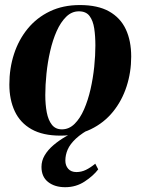

<svg xmlns="http://www.w3.org/2000/svg" viewBox="-20 -538 571 780"><path d="M304.5 -517.5Q377 -517.5 423 -491.8Q469 -466 491 -419.2Q513 -372.5 513 -308Q513 -244.5 494.2 -186.8Q475.5 -129 439 -84Q402.5 -39 349 -13Q295.5 13 225.5 13Q154 13 108 -13Q62 -39 40 -86Q18 -133 18 -194.5Q18 -260.5 37 -318.8Q56 -377 92.8 -421.8Q129.5 -466.5 182.8 -492Q236 -517.5 304.5 -517.5ZM300.5 -492Q271.5 -492 249 -470Q226.5 -448 210.2 -411.5Q194 -375 183.8 -330.2Q173.5 -285.5 168.8 -239Q164 -192.5 164 -152Q164 -113 170 -81.5Q176 -50 190.8 -31.2Q205.5 -12.5 231.5 -12.5Q260.5 -12.5 283 -34.8Q305.5 -57 321.5 -93.8Q337.5 -130.5 347.8 -175.5Q358 -220.5 362.8 -266.8Q367.5 -313 367.5 -353Q367.5 -391 362.8 -422.5Q358 -454 343.8 -473Q329.5 -492 300.5 -492ZM245 222.5Q202 222.5 175.2 201.2Q148.5 180 148.5 140Q148.5 115 161.5 93Q174.5 71 197 51.8Q219.5 32.5 248.2 16Q277 -0.5 308 -14L322.5 -29.5L356 -20.5Q312.5 2.5 288.5 25Q264.5 47.5 255 69.5Q245.5 91.5 245.5 114.5Q245.5 134.5 257.2 147.8Q269 161 290.5 161Q310.5 161 328.8 152.2Q347 143.5 367 127L379 150Q359.5 176 324.2 199.2Q289 222.5 245 222.5Z"/></svg>

Font: Merriweather 144pt
Style: Bold Italic
Weight: 700
Italic angle: -7.8°
Version: Version 2.101